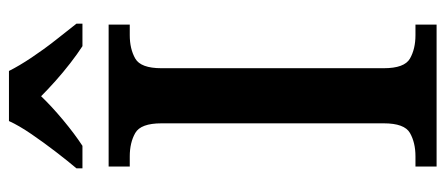

<svg xmlns="http://www.w3.org/2000/svg" viewBox="-296 -674 971 418"><g transform="rotate(-90 189.0 -465.5)"><path d="M35 0V-46H57Q87 -46 108 -58Q129 -70 129 -115V-599Q129 -644 108 -656Q87 -668 57 -668H35V-714H344V-668H321Q291 -668 270 -656Q249 -644 249 -599V-115Q249 -70 270 -58Q291 -46 321 -46H344V0ZM31 -784Q47 -803 67 -829Q87 -855 105.5 -882Q124 -909 134 -931H243Q254 -909 272 -882Q290 -855 310.5 -829Q331 -803 346 -784V-771H297Q280 -782 260 -797.5Q240 -813 221.5 -829.5Q203 -846 188 -861Q166 -838 136 -813Q106 -788 80 -771H31Z"/></g></svg>

Font: Noto Nastaliq Urdu Medium
Style: Regular
Weight: 500
Designer: Monotype Design Team (Patrick Giasson: type design, Kamal Mansour: OpenType code, Glenda Bellarosa). Updated by Simon Co
Foundry: Monotype Imaging Inc., Simon Cozens
Version: Version 3.007